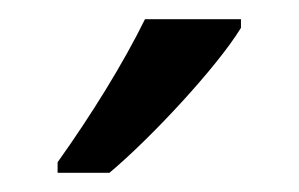

<svg xmlns="http://www.w3.org/2000/svg" viewBox="-20 -786 311 200"><path d="M231 -757V-766H131C109 -721 75 -666 40 -617V-606H94C137 -642 206 -716 231 -757Z"/></svg>

Font: Noto Sans Lao UI Cond
Style: Regular
Weight: 400
Width: 3
Designer: Monotype Design Team
Foundry: Monotype Imaging Inc.
Version: Version 2.000